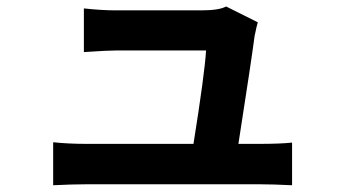

<svg xmlns="http://www.w3.org/2000/svg" viewBox="-20 -544 1040 580"><path d="M700.2 -109.4H763.7Q827.1 -109.4 862.3 -113.3V15.6Q803.7 12.7 766.6 12.7H240.2Q197.3 12.7 140.6 15.6V-114.3Q186.5 -109.4 240.2 -109.4H564.5Q598.6 -324.2 602.5 -391.6H333Q306.6 -391.6 233.4 -386.7V-518.6Q286.1 -512.7 332 -512.7H587.9Q641.6 -512.7 663.1 -524.4L758.8 -476.6Q755.9 -468.8 749 -434.6Q740.2 -366.2 700.2 -109.4Z"/></svg>

Font: Gen Shin Gothic Monospace Bold
Style: Bold
Weight: 700
Designer: [Source Han Sans]
Ryoko NISHIZUKA  (kana & ideographs); Paul D. Hunt (Latin, Greek & Cyrillic); Wenlong ZHANG  (bopomofo
Version: Version 1.002.20150607